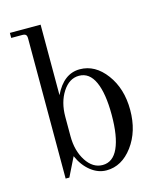

<svg xmlns="http://www.w3.org/2000/svg" viewBox="-109 -790 731 881"><g transform="rotate(-15 256.0 -350.0)"><path d="M276.9 -439.9Q230.5 -439.9 199.2 -391.6Q168 -343.3 168 -273.9V-182.1Q168 -112.8 199.2 -64.5Q230.5 -16.1 276.9 -16.1Q326.2 -16.1 351.1 -71Q376 -126 376 -228Q376 -330.1 351.1 -385Q326.2 -439.9 276.9 -439.9ZM288.1 -467.8Q360.8 -467.8 412.4 -398.4Q463.9 -329.1 463.9 -228Q463.9 -126.5 412.4 -57.1Q360.8 12.2 288.1 12.2Q248 12.2 213.4 -15.4Q178.7 -43 158.2 -89.8L113.8 0H96.2V-666Q96.2 -678.2 91.3 -683.1Q86.4 -688 74.2 -688H22V-711.9H168V-377Q211.4 -467.8 288.1 -467.8Z"/></g></svg>

Font: Flanker Steampunk
Style: Regular
Weight: 400
Designer: Alexey Kryukov, Leonardo Di Lena
Foundry: Alexey Kryukov, Leonardo Di Lena
Version: 1.210